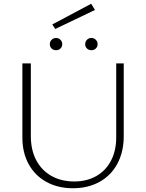

<svg xmlns="http://www.w3.org/2000/svg" viewBox="-20 -995 777 1021"><path d="M258 -865 465 -975 485 -942 274 -841ZM245 -760Q245 -774 254.5 -783.5Q264 -793 278 -793Q292 -793 301.5 -783.5Q311 -774 311 -760Q311 -746 301.5 -737Q292 -728 278 -728Q264 -728 254.5 -737Q245 -746 245 -760ZM433 -760Q433 -774 442.5 -783.5Q452 -793 466 -793Q480 -793 489.5 -783.5Q499 -774 499 -760Q499 -746 489.5 -737Q480 -728 466 -728Q452 -728 442.5 -737Q433 -746 433 -760ZM99 -264V-658H144V-271Q144 -198 172.5 -143.5Q201 -89 253.5 -59.5Q306 -30 375 -30Q442 -30 492.5 -59Q543 -88 570.5 -141Q598 -194 598 -264V-658H638V-271Q638 -188 604.5 -125Q571 -62 509.5 -28Q448 6 368 6Q288 6 227 -27.5Q166 -61 132.5 -122Q99 -183 99 -264Z"/></svg>

Font: Ysabeau Infant Light
Style: Regular
Weight: 300
Designer: Christian Thalmann (Catharsis Fonts)
Version: Version 0.003